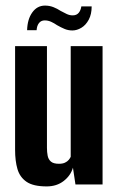

<svg xmlns="http://www.w3.org/2000/svg" viewBox="-20 -660 425 687"><path d="M147 7Q99 7 75 -9.5Q51 -26 42.5 -55Q34 -84 34 -124V-495H148V-131Q148 -116 150.5 -103Q153 -90 162 -82Q171 -74 191 -74Q204 -74 212.5 -78Q221 -82 226 -88Q231 -94 233 -99V-495H347V0H250L241 -60Q233 -32 208 -12.5Q183 7 147 7ZM239 -551Q224 -551 211 -556.5Q198 -562 184 -570Q174 -577 163 -582Q152 -587 140 -587Q127 -587 119.5 -577.5Q112 -568 111 -552H77Q78 -591 95.5 -615.5Q113 -640 141 -640Q157 -640 171 -634.5Q185 -629 197 -621Q208 -615 218.5 -610Q229 -605 240 -605Q254 -605 261.5 -614Q269 -623 271 -637H308Q308 -609 297.5 -589.5Q287 -570 271 -560.5Q255 -551 239 -551Z"/></svg>

Font: Alumni Sans
Style: Bold
Weight: 700
Designer: Robert E. Leuschke
Foundry: Robert E. Leuschke
Version: Version 1.018